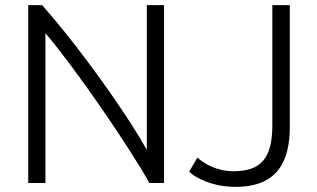

<svg xmlns="http://www.w3.org/2000/svg" viewBox="-20 -713 1236 748"><path d="M157 0V-584C275 -445 485 -139 562 0H619V-693H552V-129C535 -159 515 -193 491 -230C396 -378 253 -571 144 -693H90V0ZM717 -44C737 -24 802 15 898 15C1061 15 1109 -85 1109 -218V-693H1041V-225C1041 -94 994 -46 891 -46C821 -46 774 -77 749 -99Z"/></svg>

Font: Repo Light
Style: Regular
Weight: 300
Designer: Stefan Peev
Foundry: Context Ltd
Version: Version 001.502